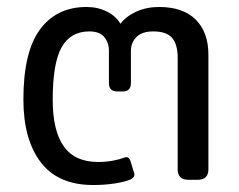

<svg xmlns="http://www.w3.org/2000/svg" viewBox="-20 -515 684 550"><path d="M47 -230Q47 -366 94.5 -430.5Q142 -495 228 -495Q260 -495 286 -482Q312 -469 325 -447Q342 -469 371 -482Q400 -495 436 -495Q504 -495 540.5 -459Q577 -423 577 -358V-30Q577 0 546 0H520Q489 0 489 -30V-349Q489 -388 473 -406.5Q457 -425 419 -425Q387 -425 371 -409Q355 -393 355 -369V-277Q355 -253 332 -253H316Q292 -253 292 -277V-369Q292 -393 278.5 -409Q265 -425 236 -425Q182 -425 156.5 -379.5Q131 -334 131 -229Q131 -141 162.5 -96Q194 -51 261 -51Q282 -51 302 -54.5Q322 -58 334 -63L342 -65Q350 -65 354 -53L364 -20Q365 -18 365 -14Q365 -7 354 -1Q338 6 309 10.5Q280 15 247 15Q146 15 96.5 -50.5Q47 -116 47 -230Z"/></svg>

Font: Mitr Light
Style: Regular
Weight: 300
Designer: Thanarat Vachiruckul
Foundry: Cadson Demak
Version: Version 1.002